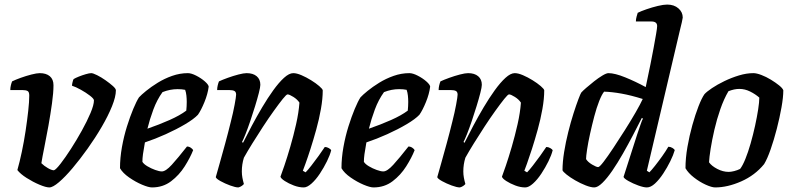

<svg xmlns="http://www.w3.org/2000/svg" viewBox="-20 -820 3467 840"><path d="M196 0Q181 0 152.5 -12Q124 -24 96.5 -41.5Q69 -59 56 -76Q66 -111 75.5 -156Q85 -201 92 -247.5Q99 -294 103.5 -335Q108 -376 108 -402Q108 -418 100.5 -422Q93 -426 78 -426H25Q25 -436 27.5 -446.5Q30 -457 33 -464Q47 -471 70.5 -479.5Q94 -488 117.5 -494Q141 -500 154 -500Q182 -500 198 -486.5Q214 -473 214 -447Q214 -415 207.5 -368Q201 -321 192 -270.5Q183 -220 174 -176Q165 -132 161 -106Q173 -94 189.5 -84.5Q206 -75 216 -75Q225 -78 245.5 -104.5Q266 -131 290.5 -169Q315 -207 338 -248.5Q361 -290 376 -325.5Q391 -361 391 -381Q391 -388 373.5 -401.5Q356 -415 333.5 -427.5Q311 -440 295 -445Q295 -451 297.5 -461Q300 -471 302 -474Q310 -479 325 -485Q340 -491 355.5 -495.5Q371 -500 379 -500Q387 -500 405 -491Q423 -482 441.5 -469Q460 -456 473.5 -444Q487 -432 487 -425Q487 -397 470 -355Q453 -313 425 -265Q397 -217 363.5 -170Q330 -123 297.5 -84.5Q265 -46 238 -23Q211 0 196 0Z M645 0Q630 0 601.5 -12Q573 -24 545 -43.5Q517 -63 505 -84Q505 -129 513.5 -176.5Q522 -224 535.5 -267Q549 -310 563 -343.5Q577 -377 588 -394Q598 -405 619.5 -422.5Q641 -440 670 -458Q699 -476 733 -488Q767 -500 802 -500Q817 -500 838.5 -489Q860 -478 876 -464Q892 -450 893 -441Q889 -409 874.5 -373.5Q860 -338 846 -318Q828 -299 790 -276.5Q752 -254 705.5 -233Q659 -212 614 -197Q608 -164 605.5 -145.5Q603 -127 603 -112Q609 -102 625 -92.5Q641 -83 659 -76.5Q677 -70 688 -70Q705 -70 731.5 -99Q758 -128 798 -179Q807 -179 815 -173.5Q823 -168 825 -163Q812 -130 788 -92Q764 -54 728.5 -27Q693 0 645 0ZM625 -257Q677 -275 722 -295Q767 -315 795 -336Q797 -356 797 -374Q797 -388 795.5 -402Q794 -416 790 -427Q776 -430 757 -430Q724 -430 691 -417Q667 -384 651 -341Q635 -298 625 -257Z M1023 0Q1010 0 987 -8.5Q964 -17 945 -27.5Q926 -38 924 -45Q930 -66 941 -105Q952 -144 965 -191.5Q978 -239 990 -288Q1000 -327 1006.5 -362Q1013 -397 1013 -406Q1013 -418 1005.5 -422Q998 -426 983 -426H930Q930 -436 932.5 -446.5Q935 -457 938 -464Q953 -471 976.5 -479.5Q1000 -488 1023 -494Q1046 -500 1059 -500Q1087 -500 1103 -486.5Q1119 -473 1119 -449Q1119 -439 1112.5 -413.5Q1106 -388 1096 -355.5Q1086 -323 1075 -290.5Q1064 -258 1054 -233Q1044 -208 1039 -199L1043 -195Q1060 -229 1081.5 -269.5Q1103 -310 1127 -350.5Q1151 -391 1175.5 -425Q1200 -459 1222.5 -479.5Q1245 -500 1263 -500Q1278 -500 1299 -491Q1320 -482 1341 -469Q1362 -456 1376.5 -443.5Q1391 -431 1392 -425Q1392 -388 1384 -343Q1376 -298 1363.5 -253Q1351 -208 1338.5 -169Q1326 -130 1316.5 -104Q1307 -78 1305 -73L1317 -66Q1327 -76 1342.5 -96Q1358 -116 1374 -138Q1390 -160 1401 -177Q1410 -177 1418.5 -172Q1427 -167 1429 -163Q1424 -142 1410.5 -114.5Q1397 -87 1379.5 -60.5Q1362 -34 1343 -17Q1324 0 1309 0Q1288 0 1265.5 -8.5Q1243 -17 1226 -28Q1209 -39 1207 -47Q1212 -60 1224 -95Q1236 -130 1250 -178Q1264 -226 1275.5 -277Q1287 -328 1290 -371Q1281 -385 1263.5 -396Q1246 -407 1238 -407Q1233 -407 1217 -387Q1201 -367 1178 -335Q1155 -303 1130.5 -265.5Q1106 -228 1084 -192.5Q1062 -157 1047 -130Q1038 -101 1038 -70Q1038 -56 1040.5 -42.5Q1043 -29 1047 -15Q1044 -11 1037.5 -6.5Q1031 -2 1023 0Z M1614 0Q1599 0 1570.5 -12Q1542 -24 1514 -43.5Q1486 -63 1474 -84Q1474 -129 1482.5 -176.5Q1491 -224 1504.5 -267Q1518 -310 1532 -343.5Q1546 -377 1557 -394Q1567 -405 1588.5 -422.5Q1610 -440 1639 -458Q1668 -476 1702 -488Q1736 -500 1771 -500Q1786 -500 1807.5 -489Q1829 -478 1845 -464Q1861 -450 1862 -441Q1858 -409 1843.5 -373.5Q1829 -338 1815 -318Q1797 -299 1759 -276.5Q1721 -254 1674.5 -233Q1628 -212 1583 -197Q1577 -164 1574.5 -145.5Q1572 -127 1572 -112Q1578 -102 1594 -92.5Q1610 -83 1628 -76.5Q1646 -70 1657 -70Q1674 -70 1700.5 -99Q1727 -128 1767 -179Q1776 -179 1784 -173.5Q1792 -168 1794 -163Q1781 -130 1757 -92Q1733 -54 1697.5 -27Q1662 0 1614 0ZM1594 -257Q1646 -275 1691 -295Q1736 -315 1764 -336Q1766 -356 1766 -374Q1766 -388 1764.5 -402Q1763 -416 1759 -427Q1745 -430 1726 -430Q1693 -430 1660 -417Q1636 -384 1620 -341Q1604 -298 1594 -257Z M1992 0Q1979 0 1956 -8.5Q1933 -17 1914 -27.5Q1895 -38 1893 -45Q1899 -66 1910 -105Q1921 -144 1934 -191.5Q1947 -239 1959 -288Q1969 -327 1975.5 -362Q1982 -397 1982 -406Q1982 -418 1974.5 -422Q1967 -426 1952 -426H1899Q1899 -436 1901.5 -446.5Q1904 -457 1907 -464Q1922 -471 1945.5 -479.5Q1969 -488 1992 -494Q2015 -500 2028 -500Q2056 -500 2072 -486.5Q2088 -473 2088 -449Q2088 -439 2081.5 -413.5Q2075 -388 2065 -355.5Q2055 -323 2044 -290.5Q2033 -258 2023 -233Q2013 -208 2008 -199L2012 -195Q2029 -229 2050.5 -269.5Q2072 -310 2096 -350.5Q2120 -391 2144.5 -425Q2169 -459 2191.5 -479.5Q2214 -500 2232 -500Q2247 -500 2268 -491Q2289 -482 2310 -469Q2331 -456 2345.5 -443.5Q2360 -431 2361 -425Q2361 -388 2353 -343Q2345 -298 2332.5 -253Q2320 -208 2307.5 -169Q2295 -130 2285.5 -104Q2276 -78 2274 -73L2286 -66Q2296 -76 2311.5 -96Q2327 -116 2343 -138Q2359 -160 2370 -177Q2379 -177 2387.5 -172Q2396 -167 2398 -163Q2393 -142 2379.5 -114.5Q2366 -87 2348.5 -60.5Q2331 -34 2312 -17Q2293 0 2278 0Q2257 0 2234.5 -8.5Q2212 -17 2195 -28Q2178 -39 2176 -47Q2181 -60 2193 -95Q2205 -130 2219 -178Q2233 -226 2244.5 -277Q2256 -328 2259 -371Q2250 -385 2232.5 -396Q2215 -407 2207 -407Q2202 -407 2186 -387Q2170 -367 2147 -335Q2124 -303 2099.5 -265.5Q2075 -228 2053 -192.5Q2031 -157 2016 -130Q2007 -101 2007 -70Q2007 -56 2009.5 -42.5Q2012 -29 2016 -15Q2013 -11 2006.5 -6.5Q2000 -2 1992 0Z M2580 0Q2565 0 2542 -9Q2519 -18 2496.5 -31Q2474 -44 2458.5 -56.5Q2443 -69 2441 -75Q2441 -111 2448 -154.5Q2455 -198 2466 -242Q2477 -286 2489 -323.5Q2501 -361 2510.5 -386Q2520 -411 2523 -415Q2529 -422 2544.5 -435.5Q2560 -449 2579 -464Q2598 -479 2615.5 -489.5Q2633 -500 2642 -500Q2670 -500 2715.5 -481.5Q2761 -463 2805 -439Q2807 -450 2813 -477.5Q2819 -505 2826 -540Q2833 -575 2839.5 -610Q2846 -645 2850.5 -671.5Q2855 -698 2855 -706Q2855 -726 2830 -726H2762Q2762 -736 2765 -747Q2768 -758 2770 -764Q2784 -771 2808.5 -779.5Q2833 -788 2858 -794Q2883 -800 2899 -800Q2929 -800 2948 -783.5Q2967 -767 2967 -743Q2967 -740 2963 -722.5Q2959 -705 2953 -681L2810 -73L2821 -66Q2830 -75 2845.5 -94.5Q2861 -114 2877 -136.5Q2893 -159 2904 -178Q2913 -178 2921.5 -173Q2930 -168 2932 -163Q2926 -142 2912.5 -114.5Q2899 -87 2881.5 -60.5Q2864 -34 2845.5 -17Q2827 0 2810 0Q2796 0 2772.5 -8.5Q2749 -17 2729.5 -28Q2710 -39 2708 -46L2768 -233Q2776 -256 2782.5 -275.5Q2789 -295 2793 -301L2788 -304Q2771 -270 2749.5 -229Q2728 -188 2705 -147.5Q2682 -107 2659 -73.5Q2636 -40 2615.5 -20Q2595 0 2580 0ZM2597 -89Q2603 -89 2621 -112.5Q2639 -136 2663.5 -173Q2688 -210 2714 -251Q2740 -292 2761 -328.5Q2782 -365 2792 -387Q2741 -403 2699 -410.5Q2657 -418 2623 -419Q2613 -407 2601.5 -378Q2590 -349 2580 -311Q2570 -273 2561.5 -234.5Q2553 -196 2548.5 -166Q2544 -136 2544 -124Q2552 -111 2570.5 -100Q2589 -89 2597 -89Z M3109 0Q3094 0 3067.5 -12Q3041 -24 3016 -43.5Q2991 -63 2979 -84Q2979 -128 2987.5 -177Q2996 -226 3009 -272.5Q3022 -319 3036 -355Q3050 -391 3062 -408Q3072 -419 3095 -434.5Q3118 -450 3149 -465Q3180 -480 3213 -490Q3246 -500 3276 -500Q3290 -500 3311 -492Q3332 -484 3352.5 -471.5Q3373 -459 3388.5 -446.5Q3404 -434 3407 -425Q3407 -395 3399 -350Q3391 -305 3378.5 -256.5Q3366 -208 3351.5 -166.5Q3337 -125 3323 -102Q3283 -53 3223 -26.5Q3163 0 3109 0ZM3168 -68Q3178 -68 3192 -71.5Q3206 -75 3218 -81Q3229 -95 3241 -124.5Q3253 -154 3264 -192.5Q3275 -231 3283.5 -270Q3292 -309 3297 -341.5Q3302 -374 3302 -393Q3285 -408 3262 -419.5Q3239 -431 3215 -431Q3203 -431 3191.5 -428.5Q3180 -426 3167 -421Q3147 -387 3131.5 -342.5Q3116 -298 3105.5 -252.5Q3095 -207 3089 -169Q3083 -131 3082 -110Q3093 -94 3118 -81Q3143 -68 3168 -68Z"/></svg>

Font: Texturina SemiBold
Style: Italic
Weight: 600
Italic angle: -11°
Designer: Guillermo Torres Carreño
Foundry: Omnibus-Type
Version: Version 1.002; ttfautohint (v1.8.3)